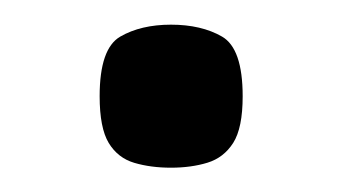

<svg xmlns="http://www.w3.org/2000/svg" viewBox="-20 -120 282 158"><path d="M120.7 18Q104 18 90.5 14Q77 10 69.5 -2.3Q62 -14.7 62 -40.8Q62 -80.1 79 -89.9Q96 -99.7 120.7 -99.7Q145.7 -99.7 162.7 -89.9Q179.7 -80.1 179.7 -40.8Q179.7 -14.7 171.9 -2.4Q164.1 9.8 150.7 13.9Q137.3 18 120.7 18Z"/></svg>

Font: Matangi Light
Style: Regular
Weight: 300
Designer: Prashant Pant
Foundry: The Graphic Ant
Version: Version 3.002